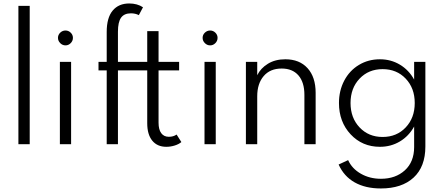

<svg xmlns="http://www.w3.org/2000/svg" viewBox="-20 -815 2507 1085"><path d="M147.9 0H84V-781.7H147.9Z M381.8 0H318.4V-465.3H381.8ZM320.3 -571.3Q307.6 -584 307.6 -601.1Q307.6 -618.2 320.3 -630.4Q333 -642.6 350.1 -642.6Q367.2 -642.6 379.6 -630.4Q392.1 -618.2 392.1 -601.1Q392.1 -584 379.6 -571.3Q367.2 -558.6 350.1 -558.6Q333 -558.6 320.3 -571.3Z M583 -417H536.6V-465.3H583V-634.3Q583 -714.8 616.7 -755.1Q650.4 -795.4 710 -795.4Q755.9 -795.4 788.1 -773.9L764.6 -729.5Q745.1 -739.7 719.7 -739.7Q682.1 -739.7 664.3 -715.3Q646.5 -690.9 646.5 -635.7V-465.3H812V-639.2H876V-465.3H992.2V-417H876V-121.6Q876 -83 891.1 -62.5Q906.2 -42 934.1 -42Q960 -42 978 -54.7L1004.9 -12.2Q990.7 0 967.3 7.3Q943.8 14.6 919.9 14.6Q868.7 14.6 840.3 -20.3Q812 -55.2 812 -118.7V-417H646.5V0H583Z M1199.2 0H1135.7V-465.3H1199.2ZM1137.7 -571.3Q1125 -584 1125 -601.1Q1125 -618.2 1137.7 -630.4Q1150.4 -642.6 1167.5 -642.6Q1184.6 -642.6 1197 -630.4Q1209.5 -618.2 1209.5 -601.1Q1209.5 -584 1197 -571.3Q1184.6 -558.6 1167.5 -558.6Q1150.4 -558.6 1137.7 -571.3Z M1369.6 -465.3H1433.6V-390.1Q1453.1 -429.7 1494.1 -454.8Q1535.2 -480 1592.3 -480Q1672.4 -480 1718 -429.7Q1763.7 -379.4 1763.7 -290.5V0H1700.2V-278.8Q1700.2 -350.1 1666.5 -388.9Q1632.8 -427.7 1571.8 -427.7Q1506.3 -427.7 1470 -385Q1433.6 -342.3 1433.6 -271V0H1369.6Z M2132.3 250Q2044.9 250 1984.1 215.6Q1923.3 181.2 1893.6 114.7L1947.3 89.8Q1969.2 138.2 2019.3 166.7Q2069.3 195.3 2132.8 195.3Q2215.3 195.3 2267.8 147.5Q2320.3 99.6 2320.3 16.1V-100.1Q2290.5 -45.9 2239.7 -15.6Q2189 14.6 2127 14.6Q2027.3 14.6 1961.4 -55.9Q1895.5 -126.5 1895.5 -232.9Q1895.5 -302.7 1925.3 -359.4Q1955.1 -416 2008.1 -448Q2061 -480 2127 -480Q2189 -480 2239.7 -449.7Q2290.5 -419.4 2320.3 -365.2V-465.3H2383.8V12.7Q2383.8 127.4 2317.1 188.7Q2250.5 250 2132.3 250ZM2142.1 -41Q2221.7 -41 2272.7 -95Q2323.7 -148.9 2323.7 -232.9Q2323.7 -316.9 2272.7 -370.6Q2221.7 -424.3 2142.1 -424.3Q2063 -424.3 2012 -370.6Q1960.9 -316.9 1960.9 -232.9Q1960.9 -148.9 2012 -95Q2063 -41 2142.1 -41Z"/></svg>

Font: Spartan MB
Style: Regular
Weight: 400
Designer: Matt Bailey, Mirko Velimirovic
Foundry: Matt Bailey
Version: Version 1.005